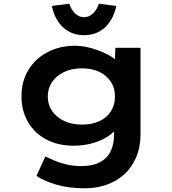

<svg xmlns="http://www.w3.org/2000/svg" viewBox="-20 -787 930 1037"><path d="M437 230Q352 230 285 210.5Q218 191 177 163L225 58Q248 69 277 81.5Q306 94 342.5 102Q379 110 423 110Q477 110 516 91Q555 72 575.5 34Q596 -4 596 -60V-126L621 -121Q614 -90 579 -62Q544 -34 491 -17Q438 0 378 0Q294 0 230.5 -33.5Q167 -67 131.5 -127.5Q96 -188 96 -267Q96 -347 133 -408.5Q170 -470 236 -505Q302 -540 387 -540Q412 -540 443.5 -534Q475 -528 506.5 -516.5Q538 -505 565.5 -490.5Q593 -476 609.5 -457Q626 -438 628 -416L598 -408L603 -529H739V-66Q739 8 715 63.5Q691 119 649.5 156Q608 193 553.5 211.5Q499 230 437 230ZM423 -114Q477 -114 517.5 -133Q558 -152 579.5 -186.5Q601 -221 601 -266Q601 -311 579 -345Q557 -379 517 -398.5Q477 -418 423 -418Q369 -418 327 -398.5Q285 -379 261.5 -344.5Q238 -310 238 -266Q238 -222 261.5 -187.5Q285 -153 327 -133.5Q369 -114 423 -114ZM434 -597Q366 -597 320.5 -639.5Q275 -682 260 -755L354 -767Q365 -733 386.5 -713.5Q408 -694 434 -694Q460 -694 481.5 -713.5Q503 -733 514 -767L608 -755Q593 -682 547.5 -639.5Q502 -597 434 -597Z"/></svg>

Font: Lexend Mega SemiBold
Style: Regular
Weight: 600
Designer: Bonnie Shaver-Troup, Thomas Jockin
Foundry: Lexend
Version: Version 1.007